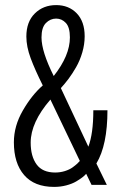

<svg xmlns="http://www.w3.org/2000/svg" viewBox="-20 -726 490 754"><path d="M192.5 8Q115 8 74.8 -38.5Q34.5 -85 34.5 -167Q34.5 -231.5 69.8 -292.2Q105 -353 148 -390.5Q117.5 -451.5 100.5 -497.2Q83.5 -543 83.5 -582.5Q83.5 -640.5 116.8 -673.2Q150 -706 200.5 -706Q250 -706 281.2 -673.8Q312.5 -641.5 312.5 -583.5Q312.5 -552 303.2 -520.2Q294 -488.5 278.8 -462Q263.5 -435.5 249 -416.2Q234.5 -397 219 -380L327 -150Q346.5 -201.5 346.5 -293H402Q402 -156 358.5 -84L399.5 0H339.5L318.5 -43.5Q313 -37 303.8 -29.8Q294.5 -22.5 278.8 -13.2Q263 -4 240.2 2Q217.5 8 192.5 8ZM191 -427.5Q254.5 -508 254.5 -579Q254.5 -619 238.5 -636Q222.5 -653 200.5 -653Q177.5 -653 160.2 -635.5Q143 -618 143 -579Q143 -523.5 191 -427.5ZM196.5 -48.5Q216.5 -48.5 234.8 -54.2Q253 -60 264.8 -68.5Q276.5 -77 283.2 -83.2Q290 -89.5 293.5 -94L178 -335Q100.5 -245.5 100.5 -166Q100.5 -112 123.8 -80.2Q147 -48.5 196.5 -48.5Z"/></svg>

Font: League Mono Condensed Light
Style: Regular
Weight: 300
Width: 1
Designer: Tyler Finck
Foundry: The League of Moveable Type / Tyler Finck
Version: Version 2.210